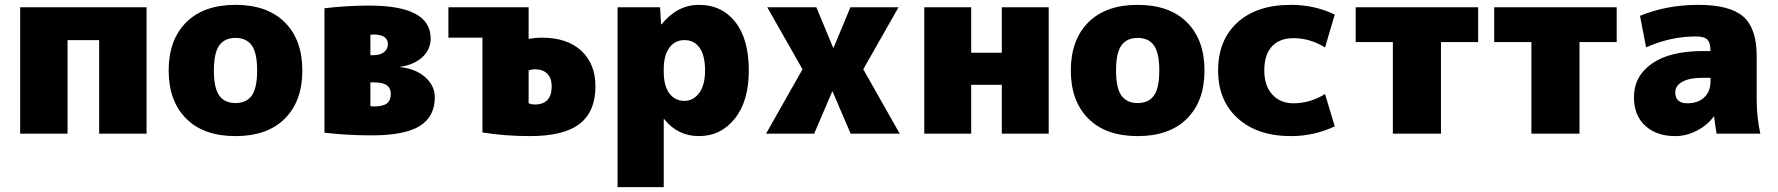

<svg xmlns="http://www.w3.org/2000/svg" viewBox="-20 -550 7316 790"><path d="M63 -520H583V0H388V-385H258V0H63Z M746 -458Q818 -530 949 -530Q1080 -530 1152 -458Q1224 -386 1224 -260Q1224 -134 1152 -62Q1080 10 949 10Q818 10 746 -62Q674 -134 674 -260Q674 -386 746 -458ZM882 -157Q904 -126 949 -126Q994 -126 1016 -157Q1038 -188 1038 -260Q1038 -332 1016 -363Q994 -394 949 -394Q904 -394 882 -363Q860 -332 860 -260Q860 -188 882 -157Z M1504 -113Q1506 -113 1510.5 -112.5Q1515 -112 1517 -112Q1556 -112 1572 -124.5Q1588 -137 1588 -164Q1588 -211 1521 -211H1504ZM1504 -323H1517Q1544 -323 1560 -335.5Q1576 -348 1576 -368Q1576 -408 1517 -408Q1515 -408 1510.5 -407.5Q1506 -407 1504 -407ZM1769 -150Q1769 -70 1707 -31.5Q1645 7 1508 7Q1409 7 1315 -4V-516Q1406 -527 1500 -527Q1752 -527 1752 -392Q1752 -346 1717.5 -314.5Q1683 -283 1626 -275V-274Q1691 -267 1730 -232Q1769 -197 1769 -150Z M2155 -125Q2168 -120 2180 -120Q2250 -120 2250 -195Q2250 -228 2232 -246.5Q2214 -265 2180 -265Q2168 -265 2155 -260ZM2155 -390Q2183 -395 2210 -395Q2314 -395 2372 -341Q2430 -287 2430 -195Q2430 -91 2365 -40.5Q2300 10 2160 10Q2058 10 1965 -5V-395H1825V-520H2155Z M2696 -520 2700 -450H2702Q2767 -530 2856 -530Q2950 -530 3005.5 -459.5Q3061 -389 3061 -260Q3061 -134 3003.5 -62Q2946 10 2856 10Q2768 10 2713 -60H2711V220H2521V-520ZM2881 -260Q2881 -322 2858.5 -353.5Q2836 -385 2796 -385Q2757 -385 2734 -353.5Q2711 -322 2711 -265V-255Q2711 -197 2734 -166Q2757 -135 2796 -135Q2833 -135 2857 -167.5Q2881 -200 2881 -260Z M3406 -173H3404L3330 0H3132L3282 -265L3137 -520H3339L3408 -354H3410L3479 -520H3677L3532 -265L3682 0H3480Z M3976 -201V0H3783V-520H3976V-333H4102V-520H4295V0H4102V-201Z M4458 -458Q4530 -530 4661 -530Q4792 -530 4864 -458Q4936 -386 4936 -260Q4936 -134 4864 -62Q4792 10 4661 10Q4530 10 4458 -62Q4386 -134 4386 -260Q4386 -386 4458 -458ZM4594 -157Q4616 -126 4661 -126Q4706 -126 4728 -157Q4750 -188 4750 -260Q4750 -332 4728 -363Q4706 -394 4661 -394Q4616 -394 4594 -363Q4572 -332 4572 -260Q4572 -188 4594 -157Z M5432 -163 5472 -30Q5386 10 5292 10Q5154 10 5073 -63Q4992 -136 4992 -260Q4992 -385 5071.5 -457.5Q5151 -530 5292 -530Q5389 -530 5472 -490L5432 -355Q5370 -393 5302 -393Q5245 -393 5213.5 -359Q5182 -325 5182 -260Q5182 -197 5215 -161Q5248 -125 5302 -125Q5370 -125 5432 -163Z M6062 -520V-377H5909V0H5711V-377H5558V-520Z M6632 -520V-377H6479V0H6281V-377H6128V-520Z M6988 -340H7018Q7018 -374 7005 -387Q6992 -400 6958 -400Q6853 -400 6753 -355L6728 -485Q6838 -530 6968 -530Q7098 -530 7153 -481.5Q7208 -433 7208 -320V-140Q7208 -68 7223 0H7043Q7037 -34 7033 -70H7031Q7004 -34 6961 -12Q6918 10 6873 10Q6796 10 6749.5 -32.5Q6703 -75 6703 -150Q6703 -236 6776.5 -288Q6850 -340 6988 -340ZM6873 -170Q6873 -125 6923 -125Q6966 -125 6992 -149Q7018 -173 7018 -215V-230H6988Q6931 -230 6902 -213.5Q6873 -197 6873 -170Z"/></svg>

Font: Mplus 1p Black
Style: Regular
Weight: 900
Version: Version 1.061